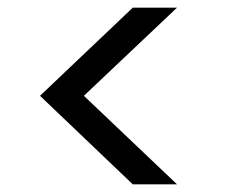

<svg xmlns="http://www.w3.org/2000/svg" viewBox="-20 -615 595 499"><path d="M325 -136 84 -366 325 -595H440L198 -366L440 -136Z"/></svg>

Font: MSTAGE
Style: Regular
Weight: 400
Designer: Ninad Kale (Devanagari), Jonny Pinhorn (Latin)
Foundry: Indian Type Foundry
Version: 4.004